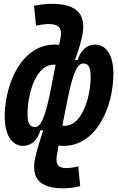

<svg xmlns="http://www.w3.org/2000/svg" viewBox="-20 -763 626 1017"><path d="M315.4 234.4C338.4 234.4 372.1 231.9 404.8 223.1L394.5 118.2C370.1 124.5 345.2 127.4 331.5 127.4C288.1 127.4 272.9 107.4 281.2 59.6L290 8.3C298.8 9.3 307.6 9.8 315.4 9.8C492.2 9.8 577.6 -195.8 580.6 -365.2C582.5 -469.7 543 -526.9 483.4 -526.9C440.4 -526.9 405.8 -494.6 391.6 -444.8H377.4C389.2 -480 402.3 -514.6 412.6 -560.1C441.4 -680.7 397 -742.7 253.4 -742.7C230.5 -742.7 194.8 -740.2 160.2 -731.9L170.9 -627C196.8 -632.8 223.1 -635.7 238.3 -635.7C291.5 -635.7 310.1 -613.3 300.8 -564L293.5 -525.9C285.6 -526.4 277.8 -526.9 270.5 -526.9C94.2 -526.9 7.8 -321.3 4.9 -151.9C3.4 -47.4 43.5 9.8 103 9.8C145.5 9.8 180.7 -22.5 193.4 -72.8H209C195.8 -31.2 179.2 18.6 170.4 55.7C138.7 177.2 184.6 234.4 315.4 234.4ZM340.3 -248.5C368.7 -383.3 390.6 -426.8 420.9 -426.8C447.8 -426.8 461.9 -409.7 460 -343.8C457 -244.1 414.1 -96.7 322.8 -96.7C318.8 -96.7 314.9 -96.7 310.1 -97.2ZM243.7 -262.2C215.3 -132.3 194.8 -90.3 165.5 -90.3C138.2 -90.3 123.5 -107.4 126 -173.3C128.9 -272.9 172.4 -420.4 263.2 -420.4C266.6 -420.4 270.5 -420.4 274.4 -419.9Z"/></svg>

Font: Cascadia Mono PL SemiBold
Style: Italic
Weight: 600
Italic angle: -10°
Monospace: yes
Designer: Aaron Bell
Foundry: Saja Typeworks
Version: Version 2404.023